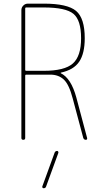

<svg xmlns="http://www.w3.org/2000/svg" viewBox="-20 -750 540 1030"><path d="M272.5 70.3Q275.4 60.5 286.1 59.6Q290 59.6 292 63Q293.9 66.4 293 70.3L227.5 250Q224.6 259.8 213.9 259.8Q210 259.8 208 256.8Q206.1 253.9 207 250ZM115.2 -705.1V-375Q115.2 -370.1 120.1 -370.1H214.8Q326.2 -370.1 370.6 -409.2Q415 -448.2 415 -544.9Q415 -641.6 374 -675.8Q333 -710 214.8 -710H120.1Q115.2 -710 115.2 -705.1ZM94.7 -9.8V-695.3Q94.7 -710 105 -720.2Q115.2 -730.5 129.9 -730.5H214.8Q341.8 -730.5 388.2 -691.4Q434.6 -652.3 434.6 -544.9Q434.6 -462.9 404.8 -418.9Q375 -375 306.6 -360.4Q305.7 -360.4 305.7 -358.4V-357.4Q361.3 -331.1 389.6 -226.6L447.3 -9.8Q449.2 0 440.4 0Q430.7 0 426.8 -9.8L370.1 -221.7Q350.6 -296.9 322.3 -323.2Q293.9 -349.6 250 -349.6H120.1Q115.2 -349.6 115.2 -344.7V-9.8Q115.2 0 105 0Q94.7 0 94.7 -9.8Z"/></svg>

Font: Rounded-L Mgen+ 2m thin
Style: Regular
Weight: 100
Designer: [Source Han Sans]
Ryoko NISHIZUKA  (kana & ideographs); Paul D. Hunt (Latin, Greek & Cyrillic); Wenlong ZHANG  (bopomofo
Version: Version 1.059.20150602